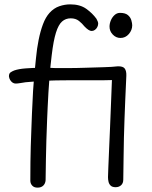

<svg xmlns="http://www.w3.org/2000/svg" viewBox="-20 -843 698 880"><path d="M510 15Q495 15 487.5 8Q480 1 477.5 -9.5Q475 -20 475 -31Q475 -41 476.5 -75Q478 -109 480 -157.5Q482 -206 484.5 -262Q487 -318 489 -374Q491 -430 493 -476Q477 -475 447.5 -475Q418 -475 385 -475Q352 -475 325 -475Q298 -475 288 -475Q262 -475 238 -474.5Q214 -474 191 -473Q168 -472 145 -470Q122 -468 97 -466Q90 -465 75 -462.5Q60 -460 52 -460Q44 -460 37.5 -464.5Q31 -469 26.5 -476.5Q22 -484 21 -493Q21 -506 28 -511Q35 -516 45 -520Q65 -527 97 -529.5Q129 -532 165.5 -532.5Q202 -533 234 -531Q254 -531 291.5 -531Q329 -531 372.5 -532.5Q416 -534 455.5 -535Q495 -536 519 -539Q544 -540 552 -528.5Q560 -517 559 -495Q556 -432 554 -383Q552 -334 550.5 -293Q549 -252 548 -212Q547 -172 546.5 -126Q546 -80 545 -20Q545 -3 535 6Q525 15 510 15ZM152 17Q136 17 127.5 7.5Q119 -2 119 -15Q119 -65 119.5 -100.5Q120 -136 121 -172Q122 -208 124 -257Q125 -283 126.5 -323.5Q128 -364 131.5 -425.5Q135 -487 145 -577Q149 -620 157 -660Q165 -700 177 -732Q189 -764 207 -784Q227 -806 252 -814.5Q277 -823 302 -823Q347 -823 375.5 -802.5Q404 -782 422 -757Q426 -750 428 -744.5Q430 -739 430 -735Q430 -727 426 -719Q422 -711 415 -706Q408 -701 400 -701Q387 -701 367 -722Q357 -735 342 -747Q327 -759 304 -759Q281 -759 264.5 -744.5Q248 -730 236.5 -693.5Q225 -657 217 -590Q211 -540 207.5 -498Q204 -456 202 -419.5Q200 -383 198.5 -352.5Q197 -322 196 -296Q194 -241 192.5 -198.5Q191 -156 190.5 -114Q190 -72 189 -17Q188 -2 178.5 7.5Q169 17 152 17ZM532 -669Q512 -669 497 -684.5Q482 -700 482 -721Q482 -735 488 -749.5Q494 -764 505 -774Q516 -784 530 -784Q554 -784 566 -774Q578 -764 582 -750Q586 -736 586 -727Q586 -705 570.5 -687Q555 -669 532 -669Z"/></svg>

Font: Playpen Sans Light
Style: Regular
Weight: 300
Designer: Laura Meseguer, Veronika Burian, José Scaglione
Foundry: TypeTogether
Version: Version 1.001